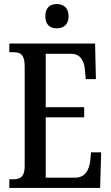

<svg xmlns="http://www.w3.org/2000/svg" viewBox="-20 -929 549 949"><path d="M261 -789C292 -789 319 -806 319 -849C319 -892 292 -909 261 -909C228 -909 204 -892 204 -849C204 -806 228 -789 261 -789ZM26 0H475L480 -176H430L426 -133C420 -89 401 -51 352 -51H206V-349H396V-399H206V-663H332C379 -663 397 -626 400 -581L404 -538H454L450 -714H26V-671H47C78 -671 102 -662 102 -602V-107C102 -56 81 -43 47 -43H26Z"/></svg>

Font: Noto Serif Devanagari ExtraCondensed Medium
Style: Regular
Weight: 500
Width: 2
Designer: Universal Thirst, Indian Type Foundry and the Monotype Design Team
Foundry: Monotype Imaging Inc.
Version: Version 2.004